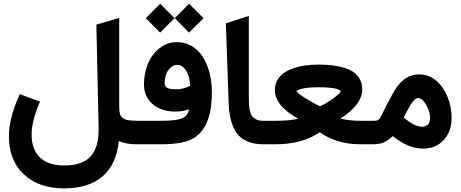

<svg xmlns="http://www.w3.org/2000/svg" viewBox="-20 -780 2490 1038"><path d="M724.6 0H715.8Q661.6 0 622.1 -17.6Q609.9 108.4 534.7 173.3Q459.5 238.3 326.2 238.3Q189.9 238.3 109.1 162.8Q28.3 87.4 28.3 -43Q28.3 -138.2 79.6 -253.9L87.4 -271L104.5 -264.6L177.2 -237.8L196.3 -230.5L188.5 -211.9Q150.9 -120.1 150.9 -51.3Q150.9 28.3 196.3 71.5Q241.7 114.7 327.6 114.7H334.5Q428.2 112.8 471.7 63.7Q515.1 14.6 513.2 -88.4L501 -647L515.6 -650.9L599.6 -675.8L624.5 -683.6V-657.2V-202.6Q624.5 -178.2 628.7 -163.8Q632.8 -149.4 644 -141.4Q655.3 -133.3 671.1 -130.6Q687 -127.9 714.4 -127.4L724.6 -127Q733.4 -127 733.4 -72.3V-55.7Q733.4 0 724.6 0Z M850.6 0H719.7Q711.9 0 706.8 -4.9Q701.7 -9.8 699.5 -19.3Q697.3 -28.8 696.8 -36.4Q696.3 -43.9 696.3 -55.7V-72.3Q696.3 -87.9 697.3 -98.1Q698.2 -108.4 703.9 -117.7Q709.5 -127 719.7 -127H853.5Q930.7 -127 963.4 -139.9Q996.1 -152.8 1001.5 -189.5Q981.4 -182.1 965.6 -179.4Q949.7 -176.8 926.8 -176.8Q881.8 -176.8 844.2 -192.6Q806.6 -208.5 782.5 -242.4Q758.3 -276.4 758.3 -323.2Q758.3 -382.3 779.3 -434.1Q800.3 -485.8 841.8 -519Q883.3 -552.2 936.5 -552.2Q976.1 -552.2 1008.3 -535.6Q1040.5 -519 1062 -492.2Q1083.5 -465.3 1098.1 -429.7Q1112.8 -394 1119.1 -356.9Q1125.5 -319.8 1125.5 -281.7Q1125.5 -95.7 1029.3 -34.2Q975.6 0 850.6 0ZM870.1 -330.1Q870.1 -314 883.3 -305.7Q896.5 -297.4 932.1 -297.4Q973.1 -297.4 1008.3 -316.4Q1005.9 -367.2 986.3 -398.2Q966.8 -429.2 937.5 -429.2Q912.1 -429.2 891.1 -401.9Q870.1 -374.5 870.1 -330.1ZM1002.4 -759.8 1080.6 -681.6 1002.4 -604 924.8 -681.6ZM845.7 -759.8 923.8 -681.6 845.7 -604 768.1 -681.6Z M1414.6 0H1404.8Q1362.8 0 1330.8 -10.7Q1298.8 -21.5 1277.8 -40.5Q1256.8 -59.6 1243.4 -88.9Q1230 -118.2 1223.6 -151.9Q1217.3 -185.5 1215.8 -229.5L1201.2 -653.8L1325.2 -693.8V-236.8Q1325.2 -176.3 1343.5 -151.6Q1361.8 -127 1404.3 -127H1414.6Q1423.3 -127 1423.3 -72.3V-55.7Q1423.3 0 1414.6 0Z M1977.9 0H1948.3Q1946.5 0 1945.4 -4.9Q1944.3 -9.8 1943.8 -19.3Q1943.3 -28.8 1943.2 -36.6Q1943.1 -44.4 1943.1 -55.7V-72.3Q1943.1 -83.5 1943.2 -91.6Q1943.4 -99.6 1943.8 -108.6Q1944.3 -117.7 1945.4 -122.3Q1946.5 -127 1948.3 -127H1977.9Q1979.9 -127 1979.9 -72.3V-55.7Q1979.9 0 1977.9 0ZM1951.7 0H1927.7Q1801.8 0 1708.5 -64.9Q1614.3 0 1468.3 0H1409.2Q1401.4 0 1396.2 -4.9Q1391.1 -9.8 1388.9 -19.3Q1386.7 -28.8 1386.2 -36.4Q1385.7 -43.9 1385.7 -55.7V-72.3Q1385.7 -87.9 1386.7 -98.1Q1387.7 -108.4 1393.3 -117.7Q1398.9 -127 1409.2 -127H1471.2Q1548.3 -127 1592.3 -138.2Q1466.8 -207.5 1465.8 -292.5Q1465.8 -322.8 1479.5 -346.7Q1493.2 -370.6 1515.6 -386.2Q1538.1 -401.9 1569.1 -412.1Q1600.1 -422.4 1632.3 -426.5Q1664.6 -430.7 1699.7 -430.7H1706.1Q1739.7 -430.7 1769.3 -427.7Q1798.8 -424.8 1831.1 -416.3Q1863.3 -407.7 1886 -393.6Q1908.7 -379.4 1923.6 -354.7Q1938.5 -330.1 1938.5 -297.9Q1938.5 -214.4 1820.8 -139.2Q1864.7 -127 1929.7 -127H1951.7Q1960.4 -127 1960.4 -72.3V-55.7Q1960.4 0 1951.7 0ZM1821.3 -285.6Q1821.3 -288.1 1818.8 -290.5Q1816.4 -293 1808.6 -296.4Q1800.8 -299.8 1788.8 -302.2Q1776.9 -304.7 1755.6 -306.4Q1734.4 -308.1 1707 -308.1H1696.8Q1671.4 -308.1 1650.4 -306.2Q1629.4 -304.2 1617.4 -301.5Q1605.5 -298.8 1597.2 -295.9Q1588.9 -293 1585.7 -290.8Q1582.5 -288.6 1582.5 -287.6Q1587.4 -276.4 1631.3 -249Q1675.3 -221.7 1710 -205.1Q1741.7 -219.7 1781.5 -248Q1821.3 -276.4 1821.3 -285.6Z M1965.3 -127H2004.9Q2017.1 -127 2025.1 -132.3Q2033.2 -137.7 2039.6 -150.9Q2087.4 -247.6 2112.8 -290.5Q2165.5 -377.9 2246.1 -377.9Q2278.3 -377.9 2306.4 -364.5Q2334.5 -351.1 2355.2 -327.9Q2376 -304.7 2391.1 -274.4Q2406.2 -244.1 2413.8 -210Q2421.4 -175.8 2421.4 -141.1Q2421.4 -70.3 2379.2 -23.4Q2336.9 23.4 2267.1 23.4Q2186.5 23.4 2103 -44.4Q2080.1 -22 2056.6 -11Q2033.2 0 1997.1 0H1965.3Q1957.5 0 1952.4 -4.9Q1947.3 -9.8 1945.1 -19.3Q1942.9 -28.8 1942.4 -36.4Q1941.9 -43.9 1941.9 -55.7V-72.3Q1941.9 -87.9 1942.9 -98.1Q1943.8 -108.4 1949.5 -117.7Q1955.1 -127 1965.3 -127ZM2262.7 -94.7Q2281.7 -94.7 2293.5 -107.2Q2305.2 -119.6 2305.2 -142.6Q2305.2 -164.6 2295.2 -189.9Q2285.2 -215.3 2270 -232.7Q2254.9 -250 2241.2 -250Q2222.7 -250 2203.1 -218.3Q2180.2 -181.2 2162.6 -144.5Q2222.2 -94.7 2262.7 -94.7Z"/></svg>

Font: Samim FD-WOL
Style: Bold-FD-WOL
Weight: 700
Foundry: DejaVu fonts team - Redesigned by Saber Rastikerdar
Version: Version 4.0.5